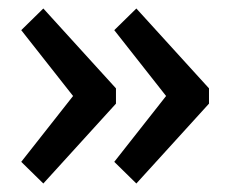

<svg xmlns="http://www.w3.org/2000/svg" viewBox="-20 -541 564 452"><path d="M249 -160 371 -315 249 -470 301 -521 472 -333V-297L301 -109ZM30 -160 152 -315 30 -470 82 -521 253 -333V-297L82 -109Z"/></svg>

Font: Sintony
Style: Regular
Weight: 400
Version: Version 001.001